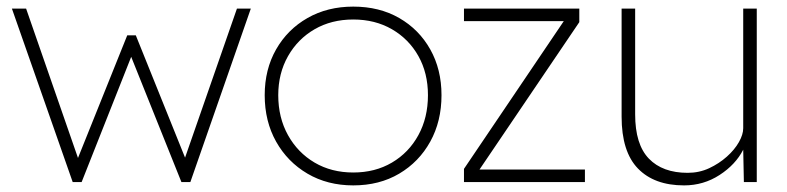

<svg xmlns="http://www.w3.org/2000/svg" viewBox="-20 -551 2382 581"><path d="M200 0 16 -525H59L216 -73L365 -444H391L540 -74L697 -525H739L556 0H529L377 -379L227 0Z M1049 10Q971 10 910.5 -25.5Q850 -61 815.5 -122.5Q781 -184 781 -263Q781 -341 815.5 -401.5Q850 -462 910.5 -496.5Q971 -531 1049 -531Q1128 -531 1188 -496.5Q1248 -462 1282 -401.5Q1316 -341 1316 -263Q1316 -184 1282 -122.5Q1248 -61 1188 -25.5Q1128 10 1049 10ZM1049 -29Q1115 -29 1166 -59Q1217 -89 1246 -142Q1275 -195 1275 -263Q1275 -330 1246 -381.5Q1217 -433 1166 -462.5Q1115 -492 1049 -492Q983 -492 932 -462.5Q881 -433 851.5 -381Q822 -329 822 -263Q822 -195 851.5 -142Q881 -89 932 -59Q983 -29 1049 -29Z M1384 0V-40L1686 -487H1384V-525H1733V-484L1431 -38H1750V0Z M2050 10Q1960 10 1910.5 -41Q1861 -92 1861 -198V-525H1902V-205Q1902 -114 1943.5 -71Q1985 -28 2061 -28Q2096 -28 2126 -42Q2156 -56 2179.5 -77Q2203 -98 2216 -121Q2229 -144 2229 -163V-525H2270V0H2231L2229 -98Q2206 -53 2157.5 -21.5Q2109 10 2050 10Z"/></svg>

Font: Readex Pro Light
Style: Regular
Weight: 300
Designer: Bonnie Shaver-Troup, Thomas Jockin
Foundry: Lexend
Version: Version 1.200; ttfautohint (v1.8.3)